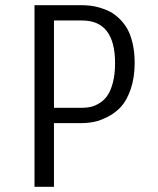

<svg xmlns="http://www.w3.org/2000/svg" viewBox="-20 -720 610 740"><path d="M113 0V-700H293Q310 -700 326.8 -698.2Q343.5 -696.5 364.5 -690.5Q385.5 -684.5 403.8 -675Q422 -665.5 440 -648.2Q458 -631 470.8 -608.5Q483.5 -586 491.2 -552.5Q499 -519 499 -478Q499 -421 484 -377.2Q469 -333.5 447 -309.2Q425 -285 395.5 -270Q366 -255 341.8 -250.2Q317.5 -245.5 293 -245.5H188V0ZM188 -304.5H296.5Q315.5 -304.5 331.8 -308.5Q348 -312.5 365.5 -323.8Q383 -335 395.2 -353.5Q407.5 -372 415.5 -403.5Q423.5 -435 423.5 -476.5Q423.5 -641 296.5 -641H188Z"/></svg>

Font: League Mono Narrow Light
Style: Regular
Weight: 300
Width: 3
Designer: Tyler Finck
Foundry: The League of Moveable Type / Tyler Finck
Version: Version 2.210